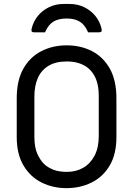

<svg xmlns="http://www.w3.org/2000/svg" viewBox="-20 -955 690 995"><path d="M325.6 -720Q398.7 -720 456.7 -690Q514.8 -660.1 549.1 -599.4Q583.3 -538.6 583.3 -445.6V-244.7Q583.3 -155.6 548.3 -96.9Q513.3 -38.1 454.6 -9.1Q395.8 20 324.4 20Q254.3 20 195.7 -9.1Q137.1 -38.1 101.9 -97.2Q66.7 -156.2 66.7 -245.3V-445.6Q66.7 -538.6 101.2 -599.4Q135.7 -660.1 194.5 -690Q253.2 -720 325.6 -720ZM158.2 -246.8Q158.2 -191.1 173.7 -157.2Q189.3 -123.3 209.9 -103.6Q228.2 -87.1 256.3 -75.7Q284.4 -64.3 326.5 -64.3Q374.5 -64.3 411.4 -85.6Q448.3 -106.9 470.1 -148.4Q491.8 -190 491.8 -249.7V-455.3Q491.8 -490.5 485.9 -517Q480 -543.4 468.9 -563Q457.8 -582.7 442.7 -596.8Q424 -614.9 394.5 -625.7Q365 -636.5 326.4 -636.5Q267.9 -636.5 230.6 -613.5Q193.4 -590.6 175.8 -550.1Q158.2 -509.6 158.2 -455.3ZM213.4 -787.5Q199.2 -787.5 185.1 -787.5Q170.9 -787.5 156.7 -787.5Q146.7 -787.5 144.2 -792.5Q141.7 -797.5 144.5 -808.9Q153.6 -844.9 176.6 -873Q199.7 -901.1 234 -917.8Q268.2 -934.5 309.7 -934.5H340.3Q382.4 -934.5 416.3 -917.8Q450.3 -901.1 473.7 -873Q497 -844.9 505.5 -808.9Q508.7 -797.5 506 -792.5Q503.3 -787.5 493.3 -787.5Q479.1 -787.5 464.9 -787.5Q450.8 -787.5 436.6 -787.5Q419.9 -826.9 393.2 -843Q366.6 -859.1 325 -859.1Q283.4 -859.1 256.8 -843Q230.1 -826.9 213.4 -787.5Z"/></svg>

Font: Recursive Sans Linear Light
Style: Regular
Weight: 300
Version: Version 1.085